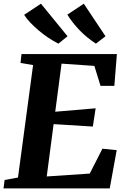

<svg xmlns="http://www.w3.org/2000/svg" viewBox="-28 -1042 700 1062"><path d="M-8.5 0 -2.5 -46.5 71.5 -60 155 -682 85.5 -694 91 -743H618.5L604.5 -567H528L494 -677.5L312.5 -690L277.5 -424L501 -443L485.5 -342L268.5 -355.5L230.5 -66L468.5 -82L538.5 -219.5L617.5 -211.5L579 0ZM555.5 -841.5 502.5 -800.5Q477.5 -817 454.2 -836Q431 -855 411 -876Q391 -897 374.2 -918.5Q357.5 -940 344.5 -961L435.5 -1021.5ZM345.5 -841.5 295 -800.5Q268.5 -814 240.5 -832.5Q212.5 -851 186.5 -873Q160.5 -895 139.5 -917.2Q118.5 -939.5 105.5 -960L198.5 -1021.5Z"/></svg>

Font: Merriweather 28pt ExtraBold
Style: Italic
Weight: 800
Italic angle: -7.8°
Version: Version 2.101